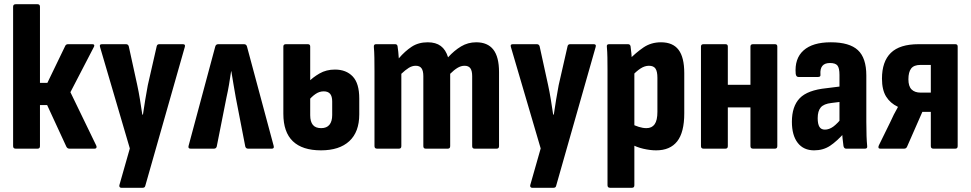

<svg xmlns="http://www.w3.org/2000/svg" viewBox="-20 -703 4591 908"><path d="M435 -15Q438 -9 436 -4.5Q434 0 428 0H308Q299 0 294 -9L203 -206H169V-12Q169 0 158 0H54Q42 0 42 -12V-671Q42 -683 54 -683H158Q169 -683 169 -671V-311H204L289 -487Q293 -494 302 -494H417Q424 -494 425.5 -490Q427 -486 424 -481L313 -267Z M553 185Q548 185 545.5 181Q543 177 545 171L594 -1L453 -481Q449 -494 462 -494H576Q586 -494 589 -484L629 -301Q636 -269 642 -232Q648 -195 653 -161H656Q661 -195 667 -232Q673 -269 679 -300L721 -484Q723 -494 733 -494H845Q858 -494 854 -481L667 176Q665 185 655 185Z M881 0Q868 0 872 -14L998 -483Q1001 -494 1012 -494H1134Q1145 -494 1148 -483L1274 -14Q1278 0 1266 0H1153Q1143 0 1140 -10L1095 -242Q1090 -273 1084.5 -302.5Q1079 -332 1074 -366H1073Q1068 -332 1063 -302.5Q1058 -273 1051 -242L1005 -10Q1002 0 992 0Z M1498 8Q1410 8 1365 -35Q1320 -78 1320 -165V-483Q1320 -494 1332 -494H1436Q1447 -494 1447 -483V-158Q1447 -128 1459.5 -112.5Q1472 -97 1499 -97Q1525 -97 1538 -113Q1551 -129 1551 -159V-223Q1551 -248 1541 -259.5Q1531 -271 1511 -271Q1490 -271 1471.5 -258Q1453 -245 1438 -226L1436 -313Q1459 -337 1491 -355.5Q1523 -374 1564 -374Q1617 -374 1648 -341.5Q1679 -309 1679 -237V-162Q1679 -79 1632 -35.5Q1585 8 1498 8Z M1763 0Q1751 0 1751 -12V-367Q1751 -401 1750.5 -430Q1750 -459 1748 -481Q1747 -494 1758 -494H1849Q1858 -494 1860 -485Q1862 -473 1863.5 -458Q1865 -443 1866 -427Q1895 -461 1927 -482Q1959 -503 2003 -503Q2041 -503 2064.5 -485.5Q2088 -468 2099 -432Q2128 -464 2160.5 -483.5Q2193 -503 2232 -503Q2286 -503 2313 -468.5Q2340 -434 2340 -362V-12Q2340 0 2329 0H2224Q2213 0 2213 -12V-343Q2213 -368 2204.5 -380Q2196 -392 2177 -392Q2160 -392 2143.5 -382Q2127 -372 2109 -354V-12Q2109 0 2098 0H1993Q1982 0 1982 -12V-343Q1982 -368 1973.5 -380Q1965 -392 1946 -392Q1929 -392 1913 -382Q1897 -372 1878 -354V-12Q1878 0 1867 0Z M2496 185Q2491 185 2488.5 181Q2486 177 2488 171L2537 -1L2396 -481Q2392 -494 2405 -494H2519Q2529 -494 2532 -484L2572 -301Q2579 -269 2585 -232Q2591 -195 2596 -161H2599Q2604 -195 2610 -232Q2616 -269 2622 -300L2664 -484Q2666 -494 2676 -494H2788Q2801 -494 2797 -481L2610 176Q2608 185 2598 185Z M3083 8Q3055 8 3022.5 0.5Q2990 -7 2966 -21L2965 -118Q2982 -109 3001 -103Q3020 -97 3037 -97Q3063 -97 3076 -115.5Q3089 -134 3089 -174V-335Q3089 -365 3080 -378.5Q3071 -392 3049 -392Q3029 -392 3009 -379Q2989 -366 2967 -342L2952 -418Q2987 -454 3023 -478.5Q3059 -503 3106 -503Q3162 -503 3189 -467.5Q3216 -432 3216 -357V-167Q3216 -77 3182.5 -34.5Q3149 8 3083 8ZM2865 185Q2853 185 2853 173V-371Q2853 -403 2852.5 -431Q2852 -459 2850 -481Q2848 -494 2860 -494H2950Q2960 -494 2962 -484Q2964 -471 2966 -449.5Q2968 -428 2969 -410L2980 -367V173Q2980 185 2969 185Z M3541 0Q3529 0 3529 -12V-483Q3529 -494 3541 -494H3645Q3656 -494 3656 -483V-12Q3656 0 3645 0ZM3307 0Q3295 0 3295 -12V-483Q3295 -494 3307 -494H3411Q3422 -494 3422 -483V-12Q3422 0 3411 0ZM3406 -195V-302H3550V-195Z M3981 0Q3972 0 3969 -12Q3967 -25 3964.5 -49.5Q3962 -74 3961 -95L3950 -120V-349Q3950 -381 3940.5 -393Q3931 -405 3905 -405Q3856 -405 3860 -351Q3862 -339 3849 -339H3756Q3745 -339 3743 -354Q3737 -426 3780 -464.5Q3823 -503 3909 -503Q3997 -503 4037 -466Q4077 -429 4077 -346V-127Q4077 -87 4078 -60Q4079 -33 4081 -13Q4083 0 4071 0ZM3830 8Q3780 8 3752.5 -27.5Q3725 -63 3725 -127Q3725 -200 3762 -238.5Q3799 -277 3889 -286L3961 -295L3960 -222L3912 -216Q3876 -212 3861.5 -195Q3847 -178 3847 -144Q3847 -117 3855 -103.5Q3863 -90 3881 -90Q3901 -90 3920.5 -104Q3940 -118 3967 -152L3976 -78Q3938 -35 3905.5 -13.5Q3873 8 3830 8Z M4143 0Q4130 0 4136 -15L4190 -125Q4198 -143 4207 -161Q4216 -179 4226 -196V-198Q4190 -215 4170.5 -246.5Q4151 -278 4151 -331Q4151 -412 4193 -453Q4235 -494 4324 -494H4498Q4509 -494 4509 -483V-12Q4509 0 4498 0H4394Q4382 0 4382 -12V-174H4342L4270 -10Q4266 0 4256 0ZM4334 -265H4382V-396H4333Q4302 -396 4289 -379Q4276 -362 4276 -328Q4276 -295 4291 -280Q4306 -265 4334 -265Z"/></svg>

Font: Sofia Sans Condensed ExtraBold
Style: Regular
Weight: 800
Designer: Botio Nikoltchev, Ani Petrova
Foundry: lettersoup
Version: Version 4.101